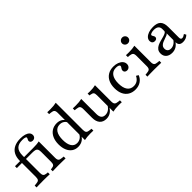

<svg xmlns="http://www.w3.org/2000/svg" viewBox="180 -1621 2623 2623"><g transform="rotate(-45 1491.0 -309.5)"><path d="M167.7 -2.4Q127.4 -2.4 96.8 -1.6Q66.1 -0.8 33.9 0V-36.3L66.1 -39.5Q101.6 -41.9 115.3 -56Q129 -70.2 129 -105.6V-206.5H206.5V-105.6Q206.5 -70.2 219.8 -55.6Q233.1 -41.1 266.1 -37.9L288.7 -36.3V0Q260.5 -0.8 232.3 -1.6Q204 -2.4 167.7 -2.4ZM129 -206.5V-420.2Q129 -487.9 154.4 -535.1Q179.8 -582.3 229.4 -606.5Q279 -630.6 349.2 -630.6Q398.4 -630.6 433.5 -619.8Q468.5 -608.9 487.1 -589.5Q505.6 -570.2 505.6 -542.7Q505.6 -518.5 490.3 -503.2Q475 -487.9 449.2 -487.9Q429.8 -487.9 417.7 -498Q405.6 -508.1 405.6 -524.2Q405.6 -534.7 410.1 -543.5Q414.5 -552.4 418.5 -560.1Q422.6 -567.7 422.6 -574.2Q422.6 -584.7 405.6 -590.7Q388.7 -596.8 354 -596.8Q278.2 -596.8 242.3 -559.7Q206.5 -522.6 206.5 -445.2V-206.5ZM460.5 -2.4Q425.8 -2.4 399.6 -1.6Q373.4 -0.8 346 0V-36.3L363.7 -37.9Q396.8 -41.1 409.3 -55.6Q421.8 -70.2 421.8 -105.6V-206.5H499.2V-105.6Q499.2 -70.2 513.3 -56Q527.4 -41.9 562.1 -39.5L594.4 -36.3V0Q562.9 -0.8 531.9 -1.6Q500.8 -2.4 460.5 -2.4ZM421.8 -206.5V-299.2Q421.8 -330.6 413.7 -347.6Q405.6 -364.5 385.5 -371Q365.3 -377.4 327.4 -377.4L377.4 -413.7Q416.9 -413.7 446.8 -416.1Q476.6 -418.5 499.2 -424.2V-206.5ZM30.6 -377.4V-413.7H429V-377.4Z M829 11.3Q778.2 11.3 740.3 -14.9Q702.4 -41.1 681.9 -89.5Q661.3 -137.9 661.3 -203.2Q661.3 -271.8 684.3 -321.8Q707.3 -371.8 749.2 -399.2Q791.1 -426.6 847.6 -426.6Q894.4 -426.6 927 -406Q959.7 -385.5 975.8 -350.8L963.7 -325Q954 -351.6 927.8 -368.5Q901.6 -385.5 865.3 -385.5Q807.3 -385.5 776.2 -339.1Q745.2 -292.7 745.2 -206.5Q745.2 -124.2 773.8 -79.8Q802.4 -35.5 855.6 -35.5Q895.2 -35.5 925 -58.1Q954.8 -80.6 966.9 -117.7L975.8 -92.7Q962.9 -46 923.8 -17.3Q884.7 11.3 829 11.3ZM958.9 0V-206.5H1037.1V-108.1Q1037.1 -71.8 1050.8 -57.3Q1064.5 -42.7 1100.8 -39.5L1131.5 -36.3V0Q1117.7 -0.8 1104 -1.2Q1090.3 -1.6 1075 -1.6Q1040.3 -1.6 1010.9 1.2Q981.5 4 958.9 9.7ZM958.9 -206.5V-515.3Q958.9 -551.6 945.2 -566.1Q931.5 -580.6 894.4 -583.9L863.7 -587.1V-623.4Q879 -622.6 892.3 -622.2Q905.6 -621.8 920.2 -621.8Q955.6 -621.8 985.1 -624.6Q1014.5 -627.4 1037.1 -633.1V-623.4V-206.5Z M1320.2 -413.7V-206.5H1242.7V-305.6Q1242.7 -341.9 1229 -356.5Q1215.3 -371 1178.2 -374.2L1147.6 -377.4V-413.7Q1162.1 -412.9 1175.8 -412.5Q1189.5 -412.1 1204 -412.1Q1239.5 -412.1 1268.5 -414.9Q1297.6 -417.7 1320.2 -423.4ZM1321 -206.5V-132.3Q1321 -83.1 1340.7 -58.9Q1360.5 -34.7 1400 -34.7Q1442.7 -34.7 1475.4 -62.1Q1508.1 -89.5 1531.5 -143.5L1536.3 -122.6Q1511.3 -54.8 1470.6 -20.6Q1429.8 13.7 1374.2 13.7Q1311.3 13.7 1277 -25Q1242.7 -63.7 1242.7 -136.3V-206.5ZM1508.1 0V-206.5H1585.5V-108.1Q1585.5 -71.8 1599.6 -57.3Q1613.7 -42.7 1650 -39.5L1680.6 -36.3V0Q1666.1 -0.8 1652.8 -1.2Q1639.5 -1.6 1624.2 -1.6Q1589.5 -1.6 1560.1 1.2Q1530.6 4 1508.1 9.7ZM1585.5 -413.7V-206.5H1508.1V-306.5Q1508.1 -342.7 1496.4 -356.5Q1484.7 -370.2 1451.6 -375L1433.9 -377.4V-413.7Q1447.6 -412.9 1458.5 -412.5Q1469.4 -412.1 1481.5 -412.1Q1512.1 -412.1 1538.3 -414.9Q1564.5 -417.7 1585.5 -423.4Z M1935.5 11.3Q1876.6 11.3 1833.5 -14.9Q1790.3 -41.1 1767.3 -89.9Q1744.4 -138.7 1744.4 -205.6Q1744.4 -274.2 1768.1 -323.8Q1791.9 -373.4 1836.7 -400Q1881.5 -426.6 1941.9 -426.6Q1987.9 -426.6 2023.4 -412.9Q2058.9 -399.2 2079.4 -375Q2100 -350.8 2100 -319.4Q2100 -291.1 2083.1 -273Q2066.1 -254.8 2039.5 -254.8Q2018.5 -254.8 2005.6 -266.5Q1992.7 -278.2 1992.7 -296Q1992.7 -311.3 1999.6 -322.6Q2006.5 -333.9 2012.9 -343.5Q2019.4 -353.2 2019.4 -362.1Q2019.4 -375 2002.4 -382.7Q1985.5 -390.3 1957.3 -390.3Q1894.4 -390.3 1861.3 -345.2Q1828.2 -300 1828.2 -214.5Q1828.2 -129 1860.5 -83.9Q1892.7 -38.7 1954 -38.7Q1993.5 -38.7 2023.4 -58.5Q2053.2 -78.2 2072.6 -117.7L2105.6 -98.4Q2085.5 -46.8 2041.1 -17.7Q1996.8 11.3 1935.5 11.3Z M2270.2 -206.5V-307.3Q2270.2 -343.5 2256 -357.7Q2241.9 -371.8 2205.6 -375.8L2175 -378.2V-414.5Q2189.5 -413.7 2202.8 -413.3Q2216.1 -412.9 2231.5 -412.9Q2266.1 -412.9 2295.6 -415.7Q2325 -418.5 2347.6 -424.2V-414.5V-206.5ZM2308.9 -2.4Q2268.5 -2.4 2237.5 -1.6Q2206.5 -0.8 2175 0V-36.3L2206.5 -39.5Q2241.9 -41.9 2256 -56Q2270.2 -70.2 2270.2 -105.6V-206.5H2347.6V-105.6Q2347.6 -70.2 2361.7 -56Q2375.8 -41.9 2410.5 -39.5L2442.7 -36.3V0Q2411.3 -0.8 2380.2 -1.6Q2349.2 -2.4 2308.9 -2.4ZM2308.9 -508.9Q2284.7 -508.9 2267.7 -525.4Q2250.8 -541.9 2250.8 -565.3Q2250.8 -588.7 2267.7 -605.2Q2284.7 -621.8 2308.9 -621.8Q2332.3 -621.8 2349.2 -605.2Q2366.1 -588.7 2366.1 -565.3Q2366.1 -541.1 2349.2 -525Q2332.3 -508.9 2308.9 -508.9Z M2779 -206.5V-313.7Q2779 -351.6 2756 -370.6Q2733.1 -389.5 2687.9 -389.5Q2656.5 -389.5 2635.1 -381Q2613.7 -372.6 2613.7 -359.7Q2613.7 -352.4 2619 -344Q2624.2 -335.5 2629.4 -325.8Q2634.7 -316.1 2634.7 -304.8Q2634.7 -288.7 2622.6 -279Q2610.5 -269.4 2590.3 -269.4Q2567.7 -269.4 2553.6 -283.9Q2539.5 -298.4 2539.5 -322.6Q2539.5 -353.2 2561.3 -376.6Q2583.1 -400 2621.4 -413.3Q2659.7 -426.6 2708.9 -426.6Q2787.1 -426.6 2821.8 -390.7Q2856.5 -354.8 2856.5 -276.6V-206.5ZM2646 11.3Q2590.3 11.3 2557.7 -17.7Q2525 -46.8 2525 -96Q2525 -133.9 2543.1 -157.7Q2561.3 -181.5 2590.3 -195.2Q2619.4 -208.9 2652 -217.3Q2684.7 -225.8 2713.7 -233.9Q2742.7 -241.9 2761.3 -252.8Q2779.8 -263.7 2779.8 -283.9L2783.1 -238.7Q2776.6 -223.4 2756.5 -214.1Q2736.3 -204.8 2711.7 -197.2Q2687.1 -189.5 2663.3 -179Q2639.5 -168.5 2624.2 -150.8Q2608.9 -133.1 2608.9 -104.8Q2608.9 -75.8 2626.2 -58.9Q2643.5 -41.9 2675 -41.9Q2707.3 -41.9 2735.9 -59.7Q2764.5 -77.4 2786.3 -111.3V-71.8Q2760.5 -29.8 2725.4 -9.3Q2690.3 11.3 2646 11.3ZM2856.5 -72.6Q2856.5 -53.2 2863.3 -44Q2870.2 -34.7 2883.9 -34.7Q2897.6 -34.7 2911.3 -41.5Q2925 -48.4 2939.5 -58.9L2956.5 -29Q2935.5 -8.9 2911.3 1.2Q2887.1 11.3 2856.5 11.3Q2816.9 11.3 2798 -6.9Q2779 -25 2779 -62.9V-206.5H2856.5Z"/></g></svg>

Font: Playfair 9pt
Style: Regular
Weight: 400
Designer: Claus Eggers Sørensen
Foundry: Claus Eggers Sørensen
Version: Version 2.203